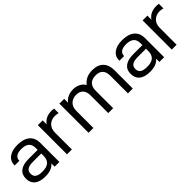

<svg xmlns="http://www.w3.org/2000/svg" viewBox="191 -1448 2382 2382"><g transform="rotate(-45 1382.5 -257.0)"><path d="M482.4 -334V0H399.4V-57.6Q346.7 6.8 232.4 5.9Q139.6 5.9 90.8 -33.7Q42 -73.2 42 -148.4Q42 -220.7 91.8 -258.8Q141.6 -296.9 238.3 -296.9H397.5V-332Q397.5 -448.2 261.7 -448.2Q203.1 -448.2 172.4 -426.3Q141.6 -404.3 141.6 -364.3V-361.3H58.6V-364.3Q58.6 -436.5 112.8 -477.5Q167 -518.6 260.7 -518.6Q368.2 -518.6 425.3 -471.2Q482.4 -423.8 482.4 -334ZM397.5 -193.4V-233.4H252Q186.5 -233.4 156.2 -212.9Q126 -192.4 126 -149.4Q126 -105.5 155.8 -84.5Q185.5 -63.5 249 -63.5Q325.2 -63.5 361.3 -95.2Q397.5 -127 397.5 -193.4Z M616.2 -511.7H700.2V-440.4Q726.6 -480.5 768.1 -499.5Q809.6 -518.6 863.3 -518.6Q885.7 -518.6 904.3 -515.6V-434.6Q877 -442.4 847.7 -443.4Q781.2 -443.4 741.2 -403.3Q701.2 -363.3 701.2 -294.9V0H616.2Z M994.1 -511.7H1078.1V-443.4Q1105.5 -480.5 1147 -499Q1188.5 -517.6 1240.2 -517.6Q1292 -517.6 1333 -496.1Q1374 -474.6 1397.5 -435.5Q1429.7 -477.5 1473.1 -497.6Q1516.6 -517.6 1577.1 -517.6Q1669.9 -517.6 1720.2 -466.3Q1770.5 -415 1770.5 -322.3V0H1685.5V-310.5Q1685.5 -376 1653.8 -409.2Q1622.1 -442.4 1560.5 -442.4Q1495.1 -442.4 1460.4 -407.7Q1425.8 -373 1425.8 -308.6V0H1339.8V-311.5Q1339.8 -376 1308.1 -409.2Q1276.4 -442.4 1219.7 -442.4Q1155.3 -442.4 1117.2 -404.3Q1079.1 -366.2 1079.1 -299.8V0H994.1Z M2320.3 -334V0H2237.3V-57.6Q2184.6 6.8 2070.3 5.9Q1977.5 5.9 1928.7 -33.7Q1879.9 -73.2 1879.9 -148.4Q1879.9 -220.7 1929.7 -258.8Q1979.5 -296.9 2076.2 -296.9H2235.4V-332Q2235.4 -448.2 2099.6 -448.2Q2041 -448.2 2010.3 -426.3Q1979.5 -404.3 1979.5 -364.3V-361.3H1896.5V-364.3Q1896.5 -436.5 1950.7 -477.5Q2004.9 -518.6 2098.6 -518.6Q2206.1 -518.6 2263.2 -471.2Q2320.3 -423.8 2320.3 -334ZM2235.4 -193.4V-233.4H2089.8Q2024.4 -233.4 1994.1 -212.9Q1963.9 -192.4 1963.9 -149.4Q1963.9 -105.5 1993.7 -84.5Q2023.4 -63.5 2086.9 -63.5Q2163.1 -63.5 2199.2 -95.2Q2235.4 -127 2235.4 -193.4Z M2454.1 -511.7H2538.1V-440.4Q2564.5 -480.5 2606 -499.5Q2647.5 -518.6 2701.2 -518.6Q2723.6 -518.6 2742.2 -515.6V-434.6Q2714.8 -442.4 2685.5 -443.4Q2619.1 -443.4 2579.1 -403.3Q2539.1 -363.3 2539.1 -294.9V0H2454.1Z"/></g></svg>

Font: Dinish Expanded
Style: Regular
Weight: 400
Width: 7
Designer: Charles Nix
Foundry: Playbeing
Version: Version 2.005; ttfautohint (v1.8.3)